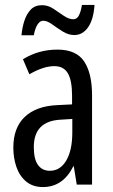

<svg xmlns="http://www.w3.org/2000/svg" viewBox="-20 -748 456 778"><path d="M213 -547Q289 -547 321 -499Q353 -451 353 -362V0H291L279 -74H277Q235 10 154 10Q113 10 86 -12.5Q59 -35 46.5 -71.5Q34 -108 34 -150Q34 -230 80 -274Q126 -318 211 -322L272 -325V-360Q272 -422 255 -451Q238 -480 200 -480Q156 -480 99 -447L73 -508Q136 -547 213 -547ZM225 -263Q117 -257 117 -152Q117 -103 134 -79.5Q151 -56 182 -56Q224 -56 248.5 -97.5Q273 -139 273 -212V-266ZM67 -605Q70 -637 79 -664.5Q88 -692 105 -709.5Q122 -727 150 -727Q175 -727 196.5 -712.5Q218 -698 238.5 -684Q259 -670 277 -670Q292 -670 300 -686Q308 -702 312 -728H363Q359 -669 337 -637.5Q315 -606 281 -606Q257 -606 234 -620.5Q211 -635 191 -649.5Q171 -664 155 -664Q142 -664 132 -648.5Q122 -633 117 -605Z"/></svg>

Font: Noto Sans Bengali ExtraCondensed
Style: Regular
Weight: 400
Width: 2
Designer: Jelle Bosma - Monotype Design Team
Foundry: Monotype Imaging Inc.
Version: Version 2.003; ttfautohint (v1.8.4.7-5d5b)